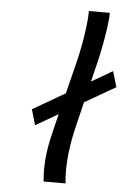

<svg xmlns="http://www.w3.org/2000/svg" viewBox="-54 -807 563 847"><g transform="rotate(5 227.5 -383.5)"><path d="M305.2 -766.6H397.9Q397.9 -745.1 393.1 -708Q388.2 -670.9 380.1 -626.7Q372.1 -582.5 361.3 -539.6L291 -250Q278.8 -199.7 272.2 -148.9Q265.6 -98.1 265.6 -54.7Q265.6 -22 269 0H171.4Q170.4 -12.7 169.7 -25.4Q168.9 -38.1 168.9 -50.8Q168.9 -93.3 175.5 -138.2Q182.1 -183.1 195.8 -236.3L271.5 -540.5Q280.8 -577.6 288.3 -619.4Q295.9 -661.1 300.5 -700Q305.2 -738.8 305.2 -766.6ZM455.1 -442.4 112.3 -244.1 92.3 -313 434.6 -511.7Z"/></g></svg>

Font: Andika
Style: Italic
Weight: 400
Italic angle: -14°
Designer: Victor Gaultney, Annie Olsen, Julie Remington, Don Collingsworth, Eric Hays, Becca Hirsbrunner
Foundry: SIL International
Version: Version 6.101